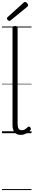

<svg xmlns="http://www.w3.org/2000/svg" viewBox="-20 -1362 342 1963"><path d="M192 17Q152 17 130 -8Q108 -33 108 -82V-1077Q108 -1087 114 -1091.5Q120 -1096 133 -1096Q147 -1096 153.5 -1091.5Q160 -1087 160 -1077V-94Q160 -63 170 -47Q180 -31 202 -31Q213 -31 223 -34Q233 -37 243 -44.5Q253 -52 263 -62Q269 -68 275.5 -68Q282 -68 289 -60Q294 -55 295.5 -48.5Q297 -42 293 -35Q282 -19 265.5 -7.5Q249 4 230 10.5Q211 17 192 17ZM76 -1148Q69 -1148 60 -1156.5Q51 -1165 51 -1172Q51 -1175 51.5 -1178Q52 -1181 56 -1185L219 -1333Q224 -1336 227 -1339Q230 -1342 234 -1342Q241 -1342 249 -1336.5Q257 -1331 262 -1323Q267 -1315 267 -1308Q267 -1304 266 -1301Q265 -1298 259 -1293L90 -1155Q85 -1152 82 -1150Q79 -1148 76 -1148ZM0 571H302V581H0ZM0 -20H302V0H0ZM0 -505H302V-500H0ZM0 -1091H302V-1081H0Z"/></svg>

Font: Playwrite PT Guides
Style: Regular
Weight: 400
Designer: Veronika Burian, José Scaglione
Foundry: TypeTogether
Version: Version 1.003